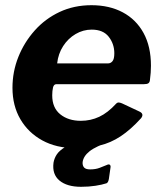

<svg xmlns="http://www.w3.org/2000/svg" viewBox="-20 -560 626 739"><path d="M269 10Q197 10 143 -19.5Q89 -49 58.5 -101Q28 -153 28 -222Q28 -284 50.5 -340.5Q73 -397 113.5 -442.5Q154 -488 209.5 -514Q265 -540 332 -540Q401 -540 452.5 -512.5Q504 -485 532.5 -433Q561 -381 561 -307Q561 -294 560 -280Q559 -266 557 -251Q556 -243 551 -239.5Q546 -236 534 -236H197Q187 -236 184 -223Q181 -210 181 -193Q181 -145 212 -120Q243 -95 291 -95Q329 -95 362 -110.5Q395 -126 427 -161Q432 -166 437.5 -165.5Q443 -165 450 -162L516 -131Q536 -122 523 -105Q483 -61 444.5 -35.5Q406 -10 363.5 0Q321 10 269 10ZM396 -316Q406 -316 413 -324.5Q420 -333 420 -355Q420 -391 398.5 -418.5Q377 -446 333 -446Q300 -446 271 -429Q242 -412 223 -382.5Q204 -353 200 -316ZM186 66Q189 49 198.5 34.5Q208 20 230.5 6Q253 -8 295 -22L406 -16Q349 3 325 22Q301 41 298 64Q297 77 303.5 84.5Q310 92 327 92Q348 92 363.5 86Q379 80 391 75Q399 71 403 74.5Q407 78 405 87L399 129Q398 135 395.5 140Q393 145 388 146Q373 151 347.5 155Q322 159 292 159Q238 159 209 135Q180 111 186 66Z"/></svg>

Font: Libre Franklin Thin
Style: Bold Italic
Weight: 700
Italic angle: -8°
Version: Version 3.000